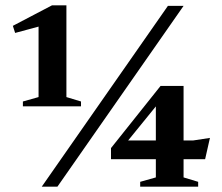

<svg xmlns="http://www.w3.org/2000/svg" viewBox="-20 -697 830 717"><path d="M124 -334.5V-643L153 -605.5L36.5 -574L28 -600.5L174 -677H228V-334.5L282.5 -318V-300H65.5V-318ZM136 0 607 -675H665.5L194.5 0ZM562 -319 587.5 -331 437 -146 430 -172.5H701.5L764 -182L746 -102.5H394.5V-144L579.5 -376H665.5V-34.5L720 -18V0H503.5V-18L562 -34.5Z"/></svg>

Font: Newsreader 24pt
Style: Bold
Weight: 700
Designer: Hugues Gentile
Foundry: Production Type
Version: Version 1.003